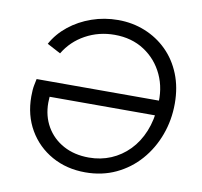

<svg xmlns="http://www.w3.org/2000/svg" viewBox="-84 -847 999 948"><g transform="rotate(10 416.0 -372.5)"><path d="M76 -311Q76 -346 80.5 -368Q85 -390 87 -400H720L715 -325H134L167 -343Q166 -333 165 -318.5Q164 -304 164 -295Q164 -228 194.5 -175.5Q225 -123 280 -93Q335 -63 408 -63Q467 -63 518 -84.5Q569 -106 608.5 -146.5Q648 -187 671.5 -244.5Q695 -302 699 -373Q707 -459 674.5 -529Q642 -599 578.5 -640.5Q515 -682 429 -682Q350 -682 283.5 -645.5Q217 -609 179 -545L111 -581Q140 -634 189.5 -673.5Q239 -713 302 -735Q365 -757 434 -757Q506 -757 569 -731.5Q632 -706 679.5 -659Q727 -612 753.5 -546Q780 -480 780 -399Q780 -316 752.5 -241.5Q725 -167 675 -110Q625 -53 556 -20.5Q487 12 403 12Q309 12 235 -29.5Q161 -71 118.5 -144Q76 -217 76 -311Z"/></g></svg>

Font: Kosmopol Plus Jakarta Sans Italic It
Style: Regular
Weight: 400
Italic angle: -8.04999°
Designer: Gumpita Rahayu
Foundry: Tokotype
Version: Version 2.006